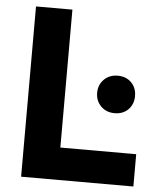

<svg xmlns="http://www.w3.org/2000/svg" viewBox="-52 -774 677 819"><g transform="rotate(5 286.0 -364.5)"><path d="M69 -729H224.9V-112.1L201.9 -138.4H549.7V0H69ZM360.9 -384.9Q360.9 -419.3 383.8 -442.2Q406.7 -465.1 442.5 -465.1Q478.3 -465.1 500.7 -442.6Q523.1 -420.1 523.1 -384.9Q523.1 -349.7 500.7 -327.1Q478.3 -304.6 442.5 -304.6Q406.7 -304.6 383.8 -327.5Q360.9 -350.4 360.9 -384.9Z"/></g></svg>

Font: Mona Sans VF XLt
Style: Regular
Weight: 200
Designer: Deni Anggara
Foundry: GitHub
Version: Version 2.000;Glyphs 3.2.3 (3260)